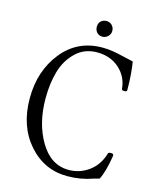

<svg xmlns="http://www.w3.org/2000/svg" viewBox="-122 -897 802 992"><g transform="rotate(15 279.0 -400.5)"><path d="M323 -730Q304 -730 293 -742.5Q282 -755 282 -772Q282 -792 294 -803Q306 -814 323 -814Q342 -814 353.5 -801.5Q365 -789 365 -772Q365 -754 352 -742Q339 -730 323 -730ZM334 13Q210 13 126.5 -82Q43 -177 43 -326Q43 -473 124.5 -574.5Q206 -676 339 -676Q368 -676 395 -671.5Q422 -667 455.5 -659Q489 -651 508 -647Q519 -578 519 -496Q519 -488 505.5 -488Q492 -488 491 -494Q486 -559 438.5 -602Q391 -645 319 -645Q251 -645 205 -600.5Q159 -556 140.5 -491Q122 -426 122 -347Q122 -213 179.5 -116.5Q237 -20 333 -20Q391 -20 439.5 -55Q488 -90 507 -155Q509 -161 520 -161Q531 -161 533 -158Q536 -155 536 -150Q521 -57 499 -18Q497 -18 487 -15Q477 -12 469 -10Q405 13 334 13Z"/></g></svg>

Font: Junicode Cond Light
Style: Regular
Weight: 300
Width: 3
Designer: Peter S. Baker
Version: Version 2.201